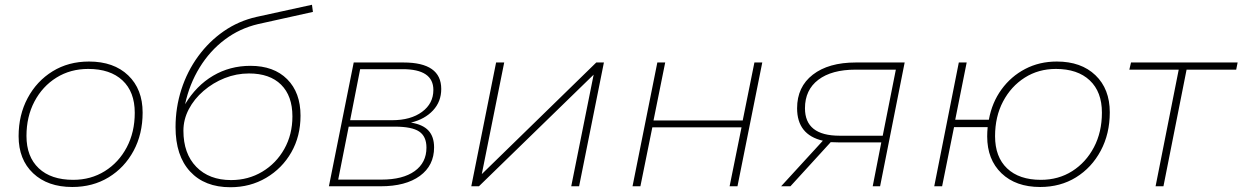

<svg xmlns="http://www.w3.org/2000/svg" viewBox="-20 -781 5209 805"><path d="M283 3Q180 3 119 -54.5Q58 -112 58 -210Q58 -299 96 -370Q134 -441 200.5 -482Q267 -523 353 -523Q457 -523 517.5 -465Q578 -407 578 -309Q578 -219 540 -148.5Q502 -78 435.5 -37.5Q369 3 283 3ZM287 -27Q361 -27 419.5 -63.5Q478 -100 511.5 -163.5Q545 -227 545 -308Q545 -396 493.5 -444Q442 -492 350 -492Q275 -492 216.5 -455.5Q158 -419 124.5 -355.5Q91 -292 91 -211Q91 -124 142.5 -75.5Q194 -27 287 -27Z M946 4Q838 4 777 -62Q716 -128 716 -248Q716 -330 740.5 -406Q765 -482 810.5 -544.5Q856 -607 918 -650Q980 -693 1055 -710L1288 -761L1292 -731L1062 -680Q985 -662 922.5 -615Q860 -568 817 -498Q774 -428 756 -344Q803 -422 873.5 -463.5Q944 -505 1030 -505Q1128 -505 1184 -449Q1240 -393 1240 -296Q1240 -210 1201.5 -142.5Q1163 -75 1096 -35.5Q1029 4 946 4ZM949 -26Q1021 -26 1079.5 -61Q1138 -96 1172 -156.5Q1206 -217 1206 -293Q1206 -379 1158.5 -426Q1111 -473 1024 -473Q971 -473 922 -453.5Q873 -434 833.5 -400Q794 -366 771.5 -323Q749 -280 749 -233Q749 -137 803 -81.5Q857 -26 949 -26Z M1359 0 1463 -519H1672Q1830 -519 1830 -408Q1830 -355 1795.5 -318Q1761 -281 1703 -267Q1753 -259 1776.5 -233.5Q1800 -208 1800 -163Q1800 -87 1740.5 -43.5Q1681 0 1576 0ZM1398 -28H1580Q1669 -28 1718.5 -63.5Q1768 -99 1768 -162Q1768 -209 1737.5 -229.5Q1707 -250 1636 -250H1442ZM1448 -277H1624Q1702 -277 1749.5 -312Q1797 -347 1797 -404Q1797 -491 1668 -491H1490Z M1956 0 2060 -519H2094L2000 -51L2480 -519H2512L2408 0H2375L2469 -468L1988 0Z M2632 0 2736 -519H2769L2720 -276H3094L3143 -519H3176L3072 0H3039L3089 -247H2715L2665 0Z M3639 0 3675 -184H3497Q3479 -184 3463 -185L3294 0H3255L3430 -191Q3322 -216 3322 -327Q3322 -417 3388 -468Q3454 -519 3568 -519H3773L3670 0ZM3681 -212 3736 -489H3567Q3467 -489 3411 -446.5Q3355 -404 3355 -327Q3355 -212 3500 -212Z M3897 0 4000 -519H4033L3985 -279H4126Q4139 -351 4179 -406Q4219 -461 4278.5 -492Q4338 -523 4411 -523Q4513 -523 4573 -465.5Q4633 -408 4633 -310Q4633 -220 4595 -149Q4557 -78 4491.5 -37.5Q4426 3 4341 3Q4239 3 4179 -54.5Q4119 -112 4119 -209Q4119 -229 4121 -248H3980L3930 0ZM4344 -27Q4418 -27 4475.5 -63.5Q4533 -100 4566.5 -163.5Q4600 -227 4600 -309Q4600 -396 4549 -444Q4498 -492 4407 -492Q4334 -492 4276.5 -455.5Q4219 -419 4185.5 -355.5Q4152 -292 4152 -210Q4152 -123 4202.5 -75Q4253 -27 4344 -27Z M4825 0 4922 -489H4715L4722 -519H5169L5163 -489H4955L4858 0Z"/></svg>

Font: Montserrat ExtraLight
Style: Italic
Weight: 200
Italic angle: -11.3°
Designer: Julieta Ulanovsky
Foundry: Julieta Ulanovsky
Version: Version 9.000; ttfautohint (v1.8.4.7-5d5b)